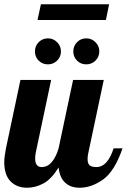

<svg xmlns="http://www.w3.org/2000/svg" viewBox="-28 -875 595 901"><path d="M164 -855 148 -781H469L484 -855ZM153.5 -590.5C165.2 -578.8 179.7 -573 197 -573C213.7 -573 228 -578.8 240 -590.5C252 -602.2 258 -616.7 258 -634C258 -650.7 252 -665 240 -677C228 -689 213.7 -695 197 -695C179.7 -695 165.2 -689 153.5 -677C141.8 -665 136 -650.7 136 -634C136 -616.7 141.8 -602.2 153.5 -590.5ZM333.5 -590.5C345.2 -578.8 359.7 -573 377 -573C393.7 -573 408 -578.8 420 -590.5C432 -602.2 438 -616.7 438 -634C438 -650.7 432 -665 420 -677C408 -689 393.7 -695 377 -695C359.7 -695 345.2 -689 333.5 -677C321.8 -665 316 -650.7 316 -634C316 -616.7 321.8 -602.2 333.5 -590.5ZM21.5 -24C41.2 -4 67 6 99 6C125 6 150.5 -0.7 175.5 -14C200.5 -27.3 224.3 -52.3 247 -89C250.3 -57.7 260.5 -34 277.5 -18C294.5 -2 317.3 6 346 6C382.7 6 419.2 -6.8 455.5 -32.5C491.8 -58.2 522.3 -107 547 -179H505C497 -152.3 486.2 -131 472.5 -115C458.8 -99 442.7 -91 424 -91C409.3 -91 398.8 -93.8 392.5 -99.5C386.2 -105.2 383 -114.7 383 -128C383 -139.3 384.3 -150 387 -160L459 -500H315L247 -179C239 -151.7 228.3 -130.2 215 -114.5C201.7 -98.8 185.7 -91 167 -91C147 -91 137 -104.7 137 -132C137 -140.7 138 -150 140 -160L212 -500H68L0 -179C-5.3 -152.3 -8 -130.7 -8 -114C-8 -74 1.8 -44 21.5 -24Z"/></svg>

Font: DonutKreme
Style: Regular
Weight: 400
Designer: Impallari Type
Foundry: Impallari Type
Version: Version 2.100